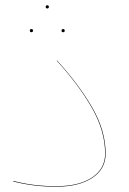

<svg xmlns="http://www.w3.org/2000/svg" viewBox="-20 -695 490 727"><path d="M30 -8 31 -10Q105 10 193 10Q279 10 328.5 -23Q378 -56 378 -113Q378 -199 328 -286.5Q278 -374 195 -465L196 -466Q279 -375 329.5 -287.5Q380 -200 380 -113Q380 -55 329.5 -21.5Q279 12 193 12Q105 12 30 -8ZM153 -669Q153 -675 159 -675Q165 -675 165 -669Q165 -663 159 -663Q153 -663 153 -669ZM93 -579Q93 -585 99 -585Q105 -585 105 -579Q105 -573 99 -573Q93 -573 93 -579ZM213 -579Q213 -585 219 -585Q225 -585 225 -579Q225 -573 219 -573Q213 -573 213 -579Z"/></svg>

Font: FiraGO Two
Style: Regular
Weight: 100
Designer: bBox Type
Foundry: bBox Type GmbH
Version: Version 1.001